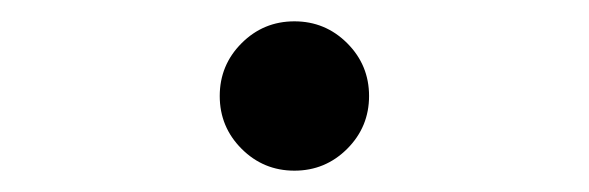

<svg xmlns="http://www.w3.org/2000/svg" viewBox="-20 -144 552 180"><path d="M256 16Q227 16 206.5 -4.5Q186 -25 186 -54Q186 -83 206.5 -103.5Q227 -124 256 -124Q285 -124 305.5 -103.5Q326 -83 326 -54Q326 -25 305.5 -4.5Q285 16 256 16Z"/></svg>

Font: Hasubi Mono
Style: Regular
Weight: 400
Designer: Eli Heuer
Foundry: Eli Heuer
Version: Version 1.000